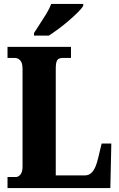

<svg xmlns="http://www.w3.org/2000/svg" viewBox="-20 -951 604 971"><path d="M18 0V-56H62Q73 -56 83.5 -68.5Q94 -81 94 -109V-602Q94 -633 82.5 -645.5Q71 -658 55 -658H18V-714H339V-658H298Q276 -658 269 -646Q262 -634 262 -605V-64H411Q433 -64 449 -84Q465 -104 476 -150L494 -225H543L538 0ZM152 -784Q165 -805 182 -830.5Q199 -856 215 -882.5Q231 -909 239 -931H401V-921Q393 -908 373.5 -888.5Q354 -869 328.5 -847Q303 -825 276 -805Q249 -785 227 -771H152Z"/></svg>

Font: Noto Serif Tamil ExtraCondensed Black
Style: Regular
Weight: 900
Width: 2
Designer: Indian Type Foundry, Tom Grace, and the Monotype Design Team
Foundry: Monotype Imaging Inc.
Version: Version 2.004; ttfautohint (v1.8.4.7-5d5b)